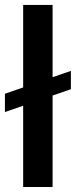

<svg xmlns="http://www.w3.org/2000/svg" viewBox="-24 -747 303 767"><path d="M259.2 -463.8 186.1 -438.6V-727.3H68.5V-397.7L-4.3 -372.5V-299.4L68.5 -324.6V0H186.1V-365.4L259.2 -390.6Z"/></svg>

Font: Magic Ui Pro Semi Bold
Style: Regular
Weight: 600
Designer: Stefan Endress, Andreas Faust
Version: Version 1.000;FEAKit 1.0